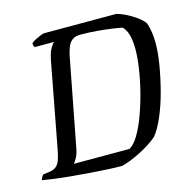

<svg xmlns="http://www.w3.org/2000/svg" viewBox="-114 -808 911 911"><g transform="rotate(-15 342.0 -352.0)"><path d="M376 0Q349 0 308.5 -2Q268 -4 222.5 -7.5Q177 -11 132.5 -15Q88 -19 50.5 -24Q13 -29 -10 -33Q-8 -41 -4 -47.5Q0 -54 4 -58L34 -62Q55 -65 67.5 -74.5Q80 -84 87.5 -104.5Q95 -125 101 -159L179 -572Q187 -611 198.5 -629.5Q210 -648 216 -652H121Q118 -656 116.5 -661Q115 -666 115 -672Q121 -679 135 -686Q149 -693 162 -698.5Q175 -704 181 -704H536Q554 -699 572.5 -690.5Q591 -682 608.5 -671Q626 -660 641 -648Q656 -636 664 -624Q672 -604 676 -577.5Q680 -551 680 -523Q680 -474 669.5 -412.5Q659 -351 642.5 -289Q626 -227 603.5 -175Q581 -123 557 -94Q540 -79 517.5 -64.5Q495 -50 469.5 -37Q444 -24 420 -14.5Q396 -5 376 0ZM157 -69H430Q454 -82 476 -119.5Q498 -157 517 -209Q536 -261 550.5 -318.5Q565 -376 572.5 -429Q580 -482 580 -520Q580 -559 572.5 -587.5Q565 -616 548 -633Q531 -637 498.5 -641.5Q466 -646 426.5 -649.5Q387 -653 346 -653Q319 -653 304.5 -641.5Q290 -630 283 -612Q276 -594 271 -573L187 -136Q182 -110 173 -93.5Q164 -77 157 -69Z"/></g></svg>

Font: Texturina 12pt
Style: Italic
Weight: 400
Italic angle: -11°
Designer: Guillermo Torres Carreño
Foundry: Omnibus-Type
Version: Version 1.002